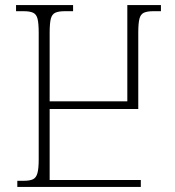

<svg xmlns="http://www.w3.org/2000/svg" viewBox="-20 -734 688 754"><path d="M48 0V-24H73Q97 -24 109.5 -30Q122 -36 127 -54Q132 -72 132 -108V-605Q132 -642 127.5 -660Q123 -678 110 -684Q97 -690 73 -690H43V-714H267V-690H234Q210 -690 197 -684Q184 -678 179.5 -660Q175 -642 175 -605V-336H480V-714H612V-690H582Q558 -690 545 -684Q532 -678 527.5 -660Q523 -642 523 -606V-306H175V-27H533V0Z"/></svg>

Font: Noto Serif Georgian SemiCondensed ExtraLight
Style: Regular
Weight: 200
Width: 4
Designer: Monotype Design Team, Akaki Razmadze
Foundry: Google LLC
Version: Version 2.003; ttfautohint (v1.8.4.7-5d5b)